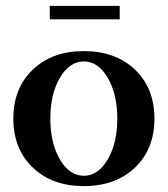

<svg xmlns="http://www.w3.org/2000/svg" viewBox="-20 -629 577 661"><path d="M151.4 -562.5V-608.9H392.1V-562.5ZM268.6 11.7Q159.7 11.7 92.8 -52.2Q25.9 -116.2 25.9 -220.7Q25.9 -325.2 92.8 -389.2Q159.7 -453.1 268.6 -453.1Q377.9 -453.1 444.8 -389.2Q511.7 -325.2 511.7 -220.7Q511.7 -116.2 444.8 -52.2Q377.9 11.7 268.6 11.7ZM186.3 -80.1Q219.2 -23.9 268.6 -23.9Q317.9 -23.9 350.8 -80.1Q383.8 -136.2 383.8 -220.7Q383.8 -305.2 350.8 -361.3Q317.9 -417.5 268.6 -417.5Q219.2 -417.5 186.3 -361.3Q153.3 -305.2 153.3 -220.7Q153.3 -136.2 186.3 -80.1Z"/></svg>

Font: Elstob 10pt SemiBold
Style: Regular
Weight: 600
Designer: Peter S. Baker
Version: Version 1.015